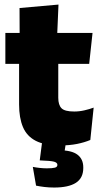

<svg xmlns="http://www.w3.org/2000/svg" viewBox="-20 -640 450 860"><path d="M249 11.5Q180.5 11.5 140.2 -9.2Q100 -30 82.8 -71Q65.5 -112 65.5 -172V-436H241V-202Q241 -170 255.5 -155.2Q270 -140.5 312.5 -140.5Q335.5 -140.5 358.2 -145.8Q381 -151 399.5 -158L384.5 -13Q358.5 -2 324.5 4.8Q290.5 11.5 249 11.5ZM4 -354V-492.5H394.5L379.5 -354ZM68 -480.5 67.5 -604 242 -619.5 236 -480.5ZM278 -18.5 264.5 68.5 198 34.5Q210 33.5 221.5 33.2Q233 33 244.5 33Q301 33 327 52.8Q353 72.5 353 109.5V112.5Q353 157.5 320 178.8Q287 200 222.5 200Q199.5 200 178.8 197.5Q158 195 141.5 191.5L127 107.5Q142 110.5 158.5 112.2Q175 114 189.5 114Q214.5 114 225.8 111Q237 108 237 99V98Q237 88.5 222 84.2Q207 80 160 78.5Q159.5 78.5 159 78.5Q158.5 78.5 158 78.5L170.5 -18.5Z"/></svg>

Font: Anek Latin ExtraBold
Style: Regular
Weight: 800
Designer: Yesha Goshar
Foundry: Ek Type
Version: Version 1.003